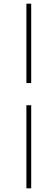

<svg xmlns="http://www.w3.org/2000/svg" viewBox="-20 -770 280 1040"><path d="M123 250V-200H149V250ZM149 -320H123V-750H149Z"/></svg>

Font: Source Serif Pro ExtraLight
Style: Italic
Weight: 200
Italic angle: -12°
Designer: Frank Grießhammer
Foundry: Adobe Systems Incorporated
Version: Version 3.001;hotconv 1.0.111;makeotfexe 2.5.65597